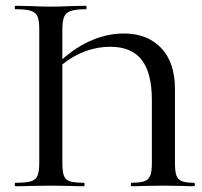

<svg xmlns="http://www.w3.org/2000/svg" viewBox="-20 -645 701 665"><path d="M652 0Q628 0 613 -1L546 -2L477 -1Q461 0 435 0Q433 0 433 -6Q433 -12 435 -12Q466 -12 480.5 -17.5Q495 -23 500.5 -37Q506 -51 506 -81V-298Q506 -393 470.5 -438Q435 -483 362 -483Q273 -483 196 -422V-81Q196 -50 201.5 -36Q207 -22 222 -17Q237 -12 271 -12Q273 -12 273 -6Q273 0 271 0Q241 0 223 -1L155 -2L85 -1Q66 0 34 0Q31 0 31 -6Q31 -12 34 -12Q70 -12 87 -17Q104 -22 110 -36.5Q116 -51 116 -81V-544Q116 -574 110 -588Q104 -602 87 -607.5Q70 -613 34 -613Q31 -613 31 -619Q31 -625 34 -625L85 -624Q127 -622 155 -622Q185 -622 229 -624L277 -625Q280 -625 280 -619Q280 -613 277 -613Q242 -613 225 -607Q208 -601 202 -586.5Q196 -572 196 -542V-440Q246 -484 300 -506.5Q354 -529 409 -529Q490 -529 538 -479Q586 -429 586 -336V-81Q586 -51 591 -37Q596 -23 610 -17.5Q624 -12 652 -12Q655 -12 655 -6Q655 0 652 0Z"/></svg>

Font: Cormorant SC Medium
Style: Regular
Weight: 500
Designer: Christian Thalmann (Catharsis Fonts)
Version: Version 3.000